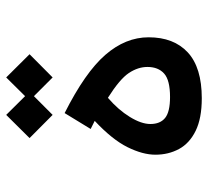

<svg xmlns="http://www.w3.org/2000/svg" viewBox="-46 -629 678 626"><g transform="rotate(-90 293.0 -316.0)"><path d="M285.6 2.9Q220.2 2.9 179.4 -17.1Q138.7 -37.1 120.1 -71.5Q101.6 -106 101.6 -148.4Q101.6 -189.5 126.2 -239.3Q150.9 -289.1 211.9 -346.2Q199.2 -352.5 185.5 -359.4L237.3 -444.3Q370.1 -377.4 427.2 -311.5Q484.4 -245.6 484.4 -170.4Q484.4 -88.4 435.1 -42.7Q385.7 2.9 285.6 2.9ZM287.1 -303.2Q248 -269.5 224.9 -231.9Q201.7 -194.3 201.7 -164.6Q201.7 -132.8 221.4 -116.7Q241.2 -100.6 289.6 -100.6Q344.7 -100.6 366.2 -119.9Q387.7 -139.2 387.7 -174.3Q387.7 -205.1 367.9 -234.9Q348.1 -264.6 287.1 -303.2ZM353.5 -483.4 292.5 -544.4 231.4 -483.4 155.8 -558.6 231.4 -634.8 292.5 -573.2 353.5 -634.8 429.2 -558.6Z"/></g></svg>

Font: CaskaydiaCove NFP
Style: Regular
Weight: 400
Designer: Aaron Bell
Foundry: Saja Typeworks
Version: Version 2111.001; VTT 6.35;Nerd Fonts 3.1.1